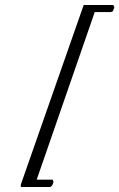

<svg xmlns="http://www.w3.org/2000/svg" viewBox="-20 -582 475 764"><path d="M63 162V152L313 -562H431L435 -553L429 -537L421 -534H357L126 133H190L193 143L187 157L180 162Z"/></svg>

Font: Gwendolyn
Style: Bold
Weight: 700
Designer: Robert E. Leuschke
Foundry: Robert E. Leuschke
Version: Version 1.010; ttfautohint (v1.8.3)